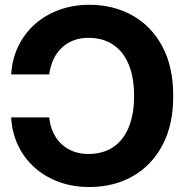

<svg xmlns="http://www.w3.org/2000/svg" viewBox="-20 -750 751 782"><path d="M343.4 11.7Q276.3 11.7 219.5 -9.2Q162.7 -30.2 120.3 -68.2Q77.9 -106.2 53.4 -158.2Q28.8 -210.2 25.4 -271.9H180.5Q183.8 -237.9 196.7 -210.3Q209.6 -182.6 230.4 -163.1Q251.3 -143.7 278.8 -133.3Q306.3 -122.9 339.3 -122.9Q399.7 -122.9 441.3 -151Q482.9 -179.2 504.5 -232.2Q526.2 -285.2 526.2 -359.4Q526.2 -433.9 504.4 -486.9Q482.7 -539.8 441 -567.9Q399.3 -595.9 339.8 -595.9Q307.5 -595.9 280.4 -585.8Q253.3 -575.8 232.5 -556.4Q211.7 -537.1 198.4 -509.5Q185.2 -481.9 180.5 -446.9H25.4Q29.6 -511.1 55.3 -563.4Q81.1 -615.7 123.9 -653.1Q166.7 -690.4 222.8 -710.4Q278.8 -730.5 343.4 -730.5Q442.6 -730.5 520 -686.8Q597.4 -643.1 641.6 -560.1Q685.8 -477.1 685.5 -359.4Q685.8 -242.4 642 -159.3Q598.1 -76.3 520.8 -32.3Q443.6 11.7 343.4 11.7Z"/></svg>

Font: Inter Display V
Style: Regular
Weight: 400
Designer: Rasmus Andersson
Foundry: rsms
Version: Version 3.015;git-src